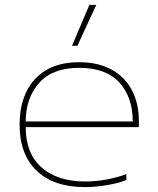

<svg xmlns="http://www.w3.org/2000/svg" viewBox="-20 -749 647 784"><path d="M345 -729H373L296 -562H274ZM60 -240Q60 -358 123.5 -426.5Q187 -495 303 -495Q382 -495 437 -464Q492 -433 519.5 -379Q547 -325 547 -255V-230H85Q85 -122 150 -65Q215 -8 327 -8Q373 -8 417.5 -16.5Q462 -25 496 -38V-14Q468 -2 419.5 6.5Q371 15 327 15Q199 15 129.5 -52Q60 -119 60 -240ZM522 -253Q522 -352 467.5 -412Q413 -472 303 -472Q194 -472 139.5 -410Q85 -348 85 -253Z"/></svg>

Font: Prompt Thin
Style: Regular
Weight: 250
Designer: Katatrad Team
Foundry: CadsonDemak
Version: Version 1.001